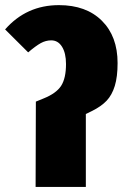

<svg xmlns="http://www.w3.org/2000/svg" viewBox="-25 -736 493 756"><path d="M115.2 0 116.2 -335.9 146 -348.1Q196.3 -368.2 215.6 -397.9Q234.9 -427.7 234.9 -483.9Q234.9 -526.9 219.2 -552Q203.6 -577.1 176.8 -577.1Q155.3 -577.1 135.5 -566.2Q115.7 -555.2 85.9 -529.8L-4.9 -620.1Q79.1 -715.8 207 -715.8Q314.5 -715.8 376.2 -654.3Q438 -592.8 438 -487.8Q438 -433.6 427 -397.7Q416 -361.8 394.8 -339.4Q373.5 -316.9 336.9 -298.8L313 -287.1V0Z"/></svg>

Font: Fira Sans Compressed Heavy
Style: Regular
Weight: 900
Width: 1
Designer: Carrois Corporate & Edenspiekermann AG
Foundry: Carrois Corporate GbR & Edenspiekermann AG
Version: Version 4.203;PS 004.203;hotconv 1.0.88;makeotf.lib2.5.64775